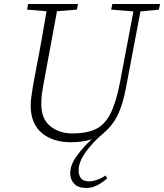

<svg xmlns="http://www.w3.org/2000/svg" viewBox="-20 -694 818 957"><path d="M534 -646 540 -674H778L772 -646L680 -637L608 -257Q592 -172 566.5 -120Q541 -68 496 -30Q443 14 407.5 63.5Q372 113 372 154Q372 210 423 210Q442 210 464.5 202Q487 194 505 181L515 194Q494 214 466.5 228.5Q439 243 410 243Q370 243 350 222Q330 201 330 170Q330 128 362 84Q394 40 437 0Q392 15 334 15Q243 15 188 -31.5Q133 -78 133 -168Q133 -189 136.5 -213.5Q140 -238 144 -263L162 -361Q176 -430 188 -499.5Q200 -569 212 -638L115 -646L120 -674H369L363 -646L264 -638L195 -265Q191 -243 188.5 -223Q186 -203 186 -177Q185 -103 229.5 -66Q274 -29 341 -29Q414 -29 459 -51.5Q504 -74 531.5 -129.5Q559 -185 578 -283L645 -637Z"/></svg>

Font: Source Serif Pro Light
Style: Italic
Weight: 300
Italic angle: -12°
Designer: Frank Grießhammer
Foundry: Adobe Systems Incorporated
Version: Version 3.001;hotconv 1.0.111;makeotfexe 2.5.65597